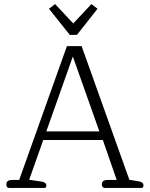

<svg xmlns="http://www.w3.org/2000/svg" viewBox="-20 -921 734 941"><path d="M220 -878 250 -901 339 -806 428 -901 458 -878 357 -750H322ZM11 -17Q11 -39 39 -39H74L308 -695H380L614 -40L661 -32Q683 -29 683 -12Q683 0 674 0H493Q487 0 483 -5Q479 -10 479 -17Q479 -39 507 -39H552L484 -235H192L123 -40L184 -31Q207 -28 207 -11Q207 0 198 0H24Q18 0 14.5 -4.5Q11 -9 11 -17ZM467 -277 337 -644 207 -277Z"/></svg>

Font: Maitree Light
Style: Regular
Weight: 300
Designer: CadsonDemak Team
Foundry: CadsonDemak
Version: Version 1.001